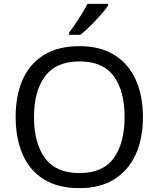

<svg xmlns="http://www.w3.org/2000/svg" viewBox="-20 -964 821 994"><path d="M720 -358Q720 -247 682.5 -164.5Q645 -82 572 -36Q499 10 391 10Q280 10 206.5 -36Q133 -82 97 -165Q61 -248 61 -359Q61 -469 97 -551Q133 -633 206.5 -679Q280 -725 392 -725Q499 -725 572 -679.5Q645 -634 682.5 -551.5Q720 -469 720 -358ZM156 -358Q156 -223 213 -145.5Q270 -68 391 -68Q513 -68 569 -145.5Q625 -223 625 -358Q625 -493 569 -569.5Q513 -646 392 -646Q271 -646 213.5 -569.5Q156 -493 156 -358ZM539 -934Q527 -916 502 -887.5Q477 -859 448.5 -830.5Q420 -802 396 -784H338V-796Q353 -815 370.5 -841Q388 -867 405 -894.5Q422 -922 433 -944H539Z"/></svg>

Font: Noto Sans Deseret
Style: Regular
Weight: 400
Designer: Monotype Design Team
Foundry: Monotype Imaging Inc.
Version: Version 2.001; ttfautohint (v1.8.4.7-5d5b)